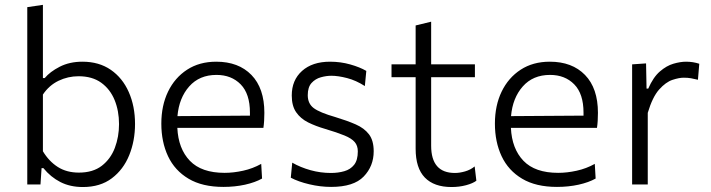

<svg xmlns="http://www.w3.org/2000/svg" viewBox="-20 -761 2931 792"><path d="M322 10.5Q269.5 10.5 229.2 -10Q189 -30.5 159 -67.5H151.5L147 0H92.5V-731.5L157 -741V-439H164.5Q186 -465 226.5 -485.8Q267 -506.5 320 -506.5Q388.5 -506.5 437 -473Q485.5 -439.5 511.2 -381.2Q537 -323 537 -249.5Q537 -180 513 -120.8Q489 -61.5 441.2 -25.5Q393.5 10.5 322 10.5ZM305.5 -49Q363.5 -49 400 -77.2Q436.5 -105.5 453.8 -151.2Q471 -197 471 -249Q471 -303.5 452.8 -348.2Q434.5 -393 397.5 -419.8Q360.5 -446.5 304 -446.5Q260.5 -446.5 221.5 -427.8Q182.5 -409 157 -371V-137Q182 -95.5 218.5 -72.2Q255 -49 305.5 -49Z M901.5 10Q814.5 10 757.8 -23.8Q701 -57.5 673.2 -116.5Q645.5 -175.5 645.5 -251Q645.5 -325.5 673.2 -383Q701 -440.5 751.8 -473.5Q802.5 -506.5 872 -506.5Q964 -506.5 1017.2 -451.8Q1070.5 -397 1070.5 -295.5Q1070.5 -259.5 1066.5 -233.5H711.5Q715.5 -147.5 763.2 -97.8Q811 -48 906.5 -48Q943 -48 982.8 -56.8Q1022.5 -65.5 1057.5 -85L1061 -24.5Q1032.5 -8.5 990.8 0.8Q949 10 901.5 10ZM873 -452Q802.5 -452 760.5 -404.5Q718.5 -357 712 -282L1011 -284Q1011 -290 1011 -296.5Q1011 -374 972.8 -413Q934.5 -452 873 -452Z M1346 10Q1301.5 10 1256 -0.8Q1210.5 -11.5 1179.5 -28L1185.5 -90Q1219.5 -70.5 1260.8 -59Q1302 -47.5 1345 -47.5Q1375 -47.5 1400.2 -54.8Q1425.5 -62 1440.8 -81.2Q1456 -100.5 1456 -136.5Q1456 -160 1443.2 -175Q1430.5 -190 1400.8 -202.2Q1371 -214.5 1320.5 -229.5Q1282.5 -240.5 1251.2 -256Q1220 -271.5 1201.8 -297.8Q1183.5 -324 1183.5 -367Q1183.5 -430.5 1226 -468.5Q1268.5 -506.5 1341.5 -506.5Q1385 -506.5 1424.8 -495.2Q1464.5 -484 1491 -468.5L1485 -406Q1448.5 -429.5 1411.5 -439Q1374.5 -448.5 1347 -448.5Q1326 -448.5 1303.5 -442.2Q1281 -436 1265.2 -418.8Q1249.5 -401.5 1249.5 -368.5Q1249.5 -333.5 1274.2 -315Q1299 -296.5 1363.5 -278Q1411.5 -263.5 1447 -248Q1482.5 -232.5 1502 -207Q1521.5 -181.5 1521.5 -137Q1521.5 -75.5 1480.2 -32.8Q1439 10 1346 10Z M1842.5 10.5Q1770.5 10.5 1732.5 -28.5Q1694.5 -67.5 1694.5 -147.5V-442.5H1595V-495.5H1694.5V-656L1758.5 -671.5V-495.5H1939V-442.5H1758.5V-160Q1758.5 -47.5 1856.5 -47.5Q1876 -47.5 1898.5 -54Q1921 -60.5 1938 -74.5L1945 -15.5Q1930.5 -4.5 1902.5 3Q1874.5 10.5 1842.5 10.5Z M2277.5 10Q2190.5 10 2133.8 -23.8Q2077 -57.5 2049.2 -116.5Q2021.5 -175.5 2021.5 -251Q2021.5 -325.5 2049.2 -383Q2077 -440.5 2127.8 -473.5Q2178.5 -506.5 2248 -506.5Q2340 -506.5 2393.2 -451.8Q2446.5 -397 2446.5 -295.5Q2446.5 -259.5 2442.5 -233.5H2087.5Q2091.5 -147.5 2139.2 -97.8Q2187 -48 2282.5 -48Q2319 -48 2358.8 -56.8Q2398.5 -65.5 2433.5 -85L2437 -24.5Q2408.5 -8.5 2366.8 0.8Q2325 10 2277.5 10ZM2249 -452Q2178.5 -452 2136.5 -404.5Q2094.5 -357 2088 -282L2387 -284Q2387 -290 2387 -296.5Q2387 -374 2348.8 -413Q2310.5 -452 2249 -452Z M2587.5 0V-495.5L2645 -499.5L2647 -395.5H2654Q2674.5 -442.5 2702 -466.2Q2729.5 -490 2758 -498.2Q2786.5 -506.5 2810 -506.5Q2839 -506.5 2864.5 -498L2859 -432Q2843 -436 2830.2 -438.2Q2817.5 -440.5 2800 -440.5Q2781 -440.5 2753.8 -431.5Q2726.5 -422.5 2699 -391.8Q2671.5 -361 2652 -295.5V0Z"/></svg>

Font: Commissioner Light
Style: Regular
Weight: 300
Designer: Kostas Bartsokas
Foundry: Kostas Bartsokas
Version: Version 1.000; ttfautohint (v1.8.3)